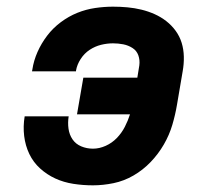

<svg xmlns="http://www.w3.org/2000/svg" viewBox="-20 -548 640 576"><path d="M259 8Q229 8 200 3.5Q171 -1 146 -12.5Q121 -24 100.5 -42.5Q80 -61 68 -86Q56 -111 52.5 -140Q49 -169 54 -199H186Q183 -180 185.5 -162Q188 -144 197.5 -130Q207 -116 223.5 -109Q240 -102 259 -102Q278 -102 297 -110.5Q316 -119 330.5 -134Q345 -149 354.5 -167.5Q364 -186 370 -205H211L230 -315H392L398 -352Q400 -368 395 -382Q390 -396 377.5 -404Q365 -412 350 -415Q335 -418 319 -418Q301 -418 283 -413.5Q265 -409 249 -398.5Q233 -388 222 -371Q211 -354 208 -336Q208 -336 208 -335.5Q208 -335 208 -334H76Q76 -335 76.5 -336.5Q77 -338 77 -339Q81 -366 92.5 -392Q104 -418 121.5 -441Q139 -464 162.5 -481.5Q186 -499 212 -509.5Q238 -520 265.5 -524Q293 -528 319 -528Q341 -528 362.5 -526Q384 -524 404.5 -519Q425 -514 444 -505.5Q463 -497 479 -484.5Q495 -472 507 -455.5Q519 -439 525 -419.5Q531 -400 531.5 -378Q532 -356 528 -334L511 -234Q506 -204 497 -173.5Q488 -143 471.5 -114.5Q455 -86 432 -62Q409 -38 380.5 -21.5Q352 -5 320.5 1.5Q289 8 259 8Z"/></svg>

Font: Iosevka SS04 XBd Ex Obl
Style: Regular
Weight: 800
Width: 7
Italic angle: -9°
Monospace: yes
Designer: Belleve Invis
Foundry: Belleve Invis
Version: Version 19.0.0; ttfautohint (v1.8.4)